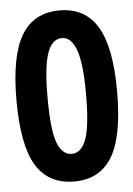

<svg xmlns="http://www.w3.org/2000/svg" viewBox="-49 -670 498 720"><g transform="rotate(-5 200.0 -310.0)"><path d="M202 12Q105 12 58.5 -64.5Q12 -141 12 -311Q12 -477 58.5 -554.5Q105 -632 202 -632Q298 -632 344.5 -554.5Q391 -477 391 -311Q391 -141 344.5 -64.5Q298 12 202 12ZM202 -92Q237 -92 255.5 -140.5Q274 -189 274 -312Q274 -427 255.5 -477.5Q237 -528 202 -528Q165 -528 147 -477.5Q129 -427 129 -312Q129 -189 147 -140.5Q165 -92 202 -92Z"/></g></svg>

Font: Inconsolata Condensed Black
Style: Regular
Weight: 900
Width: 3
Monospace: yes
Designer: Raph Levien, Cyreal, Brenton Simpson
Foundry: Raph Levien, Cyreal, Google
Version: Version 3.001; ttfautohint (v1.8.2.53-6de2)